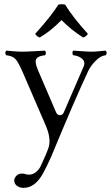

<svg xmlns="http://www.w3.org/2000/svg" viewBox="-20 -656 535 917"><path d="M291 -633.8Q327.6 -574.2 399.9 -494.1Q389.6 -479.5 377 -477.1Q319.3 -513.2 273.9 -560.1Q217.8 -503.9 169.9 -477.1Q157.7 -480 147.9 -494.1Q224.1 -578.6 258.8 -633.8Q274.9 -637.7 291 -633.8ZM185.1 172.9Q147 241.2 92.8 241.2Q73.2 241.2 60.5 231.2Q47.9 221.2 47.9 206.1Q47.9 194.8 57.9 183.8Q67.9 172.9 86.9 172.9Q91.3 172.9 101.3 175.5Q111.3 178.2 118.2 178.2Q135.3 178.2 150.1 167Q165 155.8 172.9 140.1Q199.7 84 210.9 51.8Q226.6 8.3 198.2 -57.1L89.8 -308.1Q68.8 -356.9 54.7 -373Q40 -389.2 9.8 -392.1Q5.4 -396.5 5.4 -403.1Q5.4 -409.7 9.8 -414.1Q11.7 -414.1 39.8 -411.6Q67.9 -409.2 86.9 -409.2Q106 -409.2 143.3 -411.4Q180.7 -413.6 194.8 -414.1Q199.2 -409.7 199.2 -403.1Q199.2 -396.5 194.8 -392.1Q177.7 -390.6 167.7 -386Q157.7 -381.3 153.6 -375.2Q149.4 -369.1 150.4 -358.9Q151.4 -348.6 154.3 -339.8Q157.2 -331.1 163.1 -316.9L248 -119.1Q254.4 -105.5 266.6 -106Q278.8 -106.4 284.2 -118.2L378.9 -336.9Q389.2 -360.4 372.6 -375Q356 -389.6 330.1 -392.1Q325.7 -396.5 325.7 -403.1Q325.7 -409.7 330.1 -414.1Q345.7 -413.6 372.6 -411.4Q399.4 -409.2 417 -409.2Q432.1 -409.2 453.9 -411.4Q475.6 -413.6 484.9 -414.1Q489.3 -409.7 489.3 -403.1Q489.3 -396.5 484.9 -392.1Q460.9 -390.1 437.5 -366.2Q413.6 -342.8 401.9 -317.9Q339.8 -186.5 225.1 90.8Q203.1 140.1 185.1 172.9Z"/></svg>

Font: Linux Libertine Display G
Style: Regular
Weight: 400
Designer: Philipp H. Poll
Foundry: Philipp H. Poll
Version: Version 5.0.9